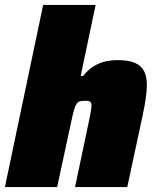

<svg xmlns="http://www.w3.org/2000/svg" viewBox="-26 -763 634 783"><path d="M-6 0 150 -743H364L303 -453H313Q334 -480 358 -494Q382 -508 406 -513Q430 -518 449 -518Q498 -518 524.5 -506.5Q551 -495 562 -472Q573 -449 573 -414Q573 -393 568 -359Q563 -325 555 -289L493 0H280L334 -256Q339 -280 343 -301Q347 -322 347 -331Q347 -345 341.5 -348.5Q336 -352 323 -352Q309 -352 300.5 -350Q292 -348 286.5 -340Q281 -332 276 -315Q271 -298 265 -269L207 0Z"/></svg>

Font: Saira Thin Black
Style: Italic
Weight: 900
Italic angle: -12°
Version: Version 1.101